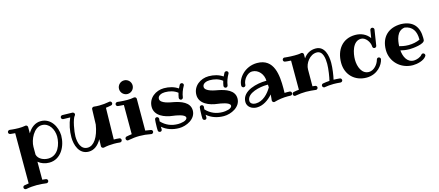

<svg xmlns="http://www.w3.org/2000/svg" viewBox="-61 -1411 5426 2372"><g transform="rotate(-15 2651.5 -225.0)"><path d="M584 -262C584 -164 537 -26 408 -26C352 -26 283 -53 268 -114C268 -211 268 -212 268 -213C268 -301 333 -446 437 -446C531 -446 583 -352 584 -262ZM636 -262C633 -373 565 -497 437 -497C366 -497 307 -454 268 -386V-466C268 -479 257 -492 242 -492C240 -492 239 -492 237 -491C212 -486 182 -484 154 -484C95 -484 40 -492 39 -492C38 -492 37 -492 36 -492C25 -492 10 -483 10 -466C10 -454 19 -443 32 -441C34 -441 59 -437 94 -435V208C76 210 58 213 39 217C26 219 18 230 18 242C18 255 29 267 44 267C45 267 47 267 48 267C99 257 143 254 184 254C229 254 269 258 307 263C308 263 309 263 310 263C321 263 336 254 336 237C336 225 327 214 314 212C299 210 283 208 268 207V-23C305 9 356 26 408 26C557 26 636 -122 636 -262Z M1347 -484C1347 -497 1336 -510 1321 -510C1320 -510 1318 -509 1317 -509C1270 -500 1227 -496 1187 -496C1163 -496 1140 -497 1118 -500C1117 -500 1116 -500 1115 -500C1103 -500 1089 -490 1089 -476L1083 -280C1058 -125 994 -30 914 -30C826 -30 802 -123 802 -204C802 -259 827 -421 864 -458C866 -462 868 -466 868 -471C868 -485 857 -495 843 -497C714 -500 714 -500 714 -500C699 -500 688 -488 688 -475C688 -461 699 -450 713 -449L801 -447C768 -374 751 -290 751 -205C751 -111 789 21 915 21C981 21 1037 -20 1078 -94L1075 -5C1075 -5 1075 -5 1075 -4C1075 9 1087 21 1101 21C1103 21 1104 21 1106 21C1149 11 1193 7 1238 7C1263 7 1289 8 1315 11C1316 11 1317 11 1318 11C1330 11 1343 1 1343 -15C1343 -27 1334 -39 1320 -40C1297 -43 1273 -44 1250 -44L1258 -448C1280 -451 1303 -454 1326 -459C1339 -461 1347 -472 1347 -484Z M1719 12C1731 12 1745 1 1745 -14C1745 -26 1736 -37 1724 -39C1700 -44 1677 -47 1654 -50L1655 -456C1655 -469 1644 -481 1629 -481C1627 -481 1625 -481 1624 -481C1599 -475 1568 -473 1537 -473C1475 -473 1414 -481 1413 -481C1412 -481 1411 -481 1410 -481C1399 -481 1384 -472 1384 -456C1384 -443 1393 -432 1406 -430C1409 -430 1440 -426 1481 -424V-50C1459 -47 1436 -44 1413 -39C1401 -37 1393 -26 1393 -14C1393 -1 1403 12 1418 12C1420 12 1421 11 1423 11C1475 1 1521 -4 1568 -4C1615 -4 1662 1 1714 11C1716 11 1718 12 1719 12ZM1648 -630C1648 -678 1609 -717 1561 -717C1513 -717 1474 -678 1474 -630C1474 -582 1513 -543 1561 -543C1609 -543 1648 -582 1648 -630Z M2286 -139C2286 -244 2174 -281 2083 -299C2046 -306 1918 -324 1918 -384C1918 -429 1972 -445 2011 -445C2068 -445 2125 -432 2172 -395C2166 -375 2161 -354 2158 -334C2158 -332 2158 -331 2158 -330C2158 -317 2169 -304 2183 -304C2196 -304 2207 -314 2209 -326C2215 -372 2232 -418 2257 -462C2260 -466 2261 -470 2261 -475C2261 -488 2250 -500 2235 -500C2227 -500 2218 -496 2213 -488C2205 -474 2197 -459 2191 -445C2140 -480 2078 -496 2011 -496C1908 -496 1806 -426 1806 -311C1806 -199 1924 -149 2035 -137C2060 -134 2186 -117 2186 -74C2186 -32 2099 -23 2069 -23C1986 -23 1914 -51 1855 -114C1856 -132 1858 -145 1858 -145C1858 -146 1858 -147 1858 -148C1858 -160 1848 -173 1832 -173C1819 -173 1808 -163 1807 -150C1806 -147 1802 -98 1802 -50C1802 -36 1802 -23 1803 -10C1804 3 1816 13 1831 13C1844 13 1854 1 1854 -12C1854 -13 1854 -13 1854 -14C1853 -24 1853 -35 1853 -46C1912 5 1987 29 2069 29C2160 29 2286 -28 2286 -139Z M2858 -139C2858 -244 2746 -281 2655 -299C2618 -306 2490 -324 2490 -384C2490 -429 2544 -445 2583 -445C2640 -445 2697 -432 2744 -395C2738 -375 2733 -354 2730 -334C2730 -332 2730 -331 2730 -330C2730 -317 2741 -304 2755 -304C2768 -304 2779 -314 2781 -326C2787 -372 2804 -418 2829 -462C2832 -466 2833 -470 2833 -475C2833 -488 2822 -500 2807 -500C2799 -500 2790 -496 2785 -488C2777 -474 2769 -459 2763 -445C2712 -480 2650 -496 2583 -496C2480 -496 2378 -426 2378 -311C2378 -199 2496 -149 2607 -137C2632 -134 2758 -117 2758 -74C2758 -32 2671 -23 2641 -23C2558 -23 2486 -51 2427 -114C2428 -132 2430 -145 2430 -145C2430 -146 2430 -147 2430 -148C2430 -160 2420 -173 2404 -173C2391 -173 2380 -163 2379 -150C2378 -147 2374 -98 2374 -50C2374 -36 2374 -23 2375 -10C2376 3 2388 13 2403 13C2416 13 2426 1 2426 -12C2426 -13 2426 -13 2426 -14C2425 -24 2425 -35 2425 -46C2484 5 2559 29 2641 29C2732 29 2858 -28 2858 -139Z M3267 -171C3226 -99 3153 -20 3060 -20C3030 -20 2991 -34 2991 -71C2991 -174 3169 -206 3247 -206C3253 -206 3259 -206 3265 -206C3265 -194 3266 -182 3267 -171ZM3501 -2C3515 -2 3526 -14 3526 -28C3526 -42 3516 -53 3502 -54C3490 -54 3478 -55 3467 -55C3457 -55 3447 -54 3437 -54C3437 -67 3438 -87 3438 -114C3438 -277 3423 -499 3203 -499C3046 -499 2943 -372 2943 -278C2943 -265 2955 -252 2969 -252C2982 -252 2995 -262 2995 -275C2995 -338 3056 -414 3117 -414C3200 -414 3259 -337 3259 -257C3256 -257 3251 -257 3247 -257C3148 -257 2940 -217 2940 -71C2940 -8 2998 31 3061 31C3140 31 3211 -17 3267 -80C3264 -35 3260 -9 3260 -8C3260 -7 3260 -5 3260 -4C3260 8 3270 22 3285 22C3288 22 3290 21 3292 21C3348 5 3404 -3 3465 -3C3476 -3 3488 -3 3499 -2C3500 -2 3500 -2 3501 -2Z M4166 -22C4166 -35 4158 -49 4143 -50C4116 -53 4089 -54 4064 -55C4076 -103 4090 -200 4090 -265C4090 -354 4066 -485 3949 -485C3883 -485 3830 -456 3792 -401V-451C3792 -464 3781 -477 3766 -477C3764 -477 3762 -476 3761 -476C3736 -470 3705 -469 3674 -469C3612 -469 3551 -476 3550 -476C3549 -477 3548 -477 3547 -477C3535 -477 3521 -467 3521 -451C3521 -438 3530 -427 3543 -426C3546 -425 3577 -421 3618 -419V-46C3596 -44 3574 -41 3550 -36C3538 -34 3530 -23 3530 -11C3530 2 3540 15 3555 15C3557 15 3558 15 3560 14C3610 5 3655 1 3695 1C3740 1 3780 6 3819 10C3820 11 3821 11 3822 11C3835 11 3848 -1 3848 -15C3848 -28 3838 -39 3825 -40C3814 -42 3803 -43 3791 -44L3792 -259V-260C3792 -335 3859 -434 3949 -434C4029 -434 4039 -331 4039 -265C4039 -201 4022 -94 4011 -54C3982 -52 3954 -49 3927 -44C3915 -42 3906 -31 3906 -19C3906 -6 3918 7 3932 7C3933 7 3935 6 3936 6C3972 0 4009 -4 4050 -4C4078 -4 4107 -2 4138 1C4139 1 4140 1 4140 1C4153 1 4165 -9 4166 -22Z M4713 -523C4713 -524 4713 -525 4713 -527C4713 -538 4703 -552 4687 -552C4675 -552 4664 -543 4662 -531L4646 -431C4605 -490 4538 -520 4464 -520C4299 -520 4208 -396 4208 -232C4208 -79 4316 26 4466 26C4608 26 4682 -81 4695 -146C4696 -148 4696 -149 4696 -151C4696 -164 4684 -177 4670 -177C4658 -177 4648 -168 4645 -156C4631 -101 4578 -34 4512 -34C4422 -34 4383 -134 4383 -225C4383 -305 4412 -456 4522 -456C4580 -456 4631 -383 4631 -326C4632 -312 4643 -302 4656 -302C4669 -302 4680 -311 4682 -324Z M5217 -258C5175 -239 5126 -228 5071 -228C5019 -228 4975 -239 4954 -245C4957 -321 4975 -438 5078 -450C5177 -436 5217 -364 5217 -266C5217 -263 5217 -260 5217 -258ZM5267 -239C5267 -241 5268 -251 5268 -267C5268 -409 5201 -497 5047 -503C4885 -503 4783 -408 4783 -242C4783 -92 4903 26 5059 26C5113 26 5200 7 5232 -41C5236 -45 5238 -51 5238 -57C5238 -70 5226 -83 5212 -83C5205 -83 5197 -79 5192 -73C5173 -45 5119 -27 5086 -27C4998 -27 4962 -111 4955 -191C4981 -184 5023 -176 5070 -176C5111 -176 5261 -189 5267 -239Z"/></g></svg>

Font: Ribeye
Style: Regular
Weight: 400
Designer: Astigmatic (AOETI)
Foundry: Astigmatic (AOETI)
Version: Version 1.000